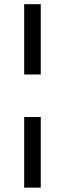

<svg xmlns="http://www.w3.org/2000/svg" viewBox="-20 -747 306 904"><path d="M93.8 -196H171.9V136.4H93.8ZM93.8 -396.3V-727.3H171.9V-396.3Z"/></svg>

Font: Inter P
Style: Regular
Weight: 400
Designer: Rasmus Andersson
Foundry: rsms
Version: Version 3.018;git-588b23468